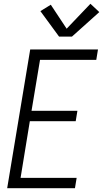

<svg xmlns="http://www.w3.org/2000/svg" viewBox="-20 -997 546 1017"><path d="M18 0 140 -735H499L490 -680H192L147 -410H390L381 -355H138L89 -55H386L377 0ZM293 -803 194 -938 249 -972 333 -845 459 -977 506 -933 361 -803Z"/></svg>

Font: Iosevka SS04 Light
Style: Italic
Weight: 300
Italic angle: -9°
Monospace: yes
Designer: Belleve Invis
Foundry: Belleve Invis
Version: Version 19.0.0; ttfautohint (v1.8.4)